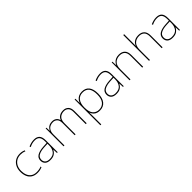

<svg xmlns="http://www.w3.org/2000/svg" viewBox="292 -2263 3999 3999"><g transform="rotate(-45 2291.5 -264.0)"><path d="M301.8 9.8Q217.3 9.8 163.6 -25.9Q109.4 -61 84 -122.6Q58.6 -184.1 58.6 -261.2Q58.6 -341.8 90.3 -404.3Q122.1 -466.8 179.9 -502.4Q237.8 -538.1 318.4 -538.1Q354.5 -538.1 384 -532Q413.6 -525.9 441.4 -514.2L436.5 -488.8Q406.7 -502 377.2 -507.6Q347.7 -513.2 318.4 -513.2Q246.6 -513.2 194.3 -481.4Q141.6 -449.2 113.5 -392.1Q85.4 -335 85.4 -261.2Q85.4 -192.4 107.9 -137.2Q130.4 -81.1 178 -48.1Q225.6 -15.1 301.8 -15.1Q337.4 -15.1 373 -22Q408.7 -28.8 437.5 -41V-16.1Q412.6 -5.9 377.7 2Q342.8 9.8 301.8 9.8Z M735.4 -537.1Q817.4 -537.1 858.4 -492.7Q899.4 -448.2 899.4 -350.1V0H877.4L873.5 -103H871.6Q850.6 -57.1 805.7 -23.7Q760.7 9.8 679.7 9.8Q599.6 9.8 559.6 -28.1Q519.5 -65.9 519.5 -128.9Q519.5 -208 585.9 -247.6Q652.3 -287.1 770.5 -293.9L873.5 -299.8V-342.8Q873.5 -433.1 839.6 -472.7Q805.7 -512.2 735.4 -512.2Q695.3 -512.2 658 -503.2Q620.6 -494.1 577.6 -472.2L568.4 -498Q608.4 -516.1 649.9 -526.6Q691.4 -537.1 735.4 -537.1ZM873.5 -220.2V-274.9L772.5 -270Q670.4 -265.1 608.9 -232.2Q547.4 -199.2 547.4 -128.9Q547.4 -76.2 581.5 -45.7Q615.7 -15.1 679.7 -15.1Q779.3 -15.1 825.4 -72Q871.6 -128.9 873.5 -220.2Z M1596.2 -538.1Q1664.1 -538.1 1708.3 -495.1Q1752.4 -452.1 1752.4 -360.8V0H1726.1V-359.9Q1726.1 -439.9 1688.7 -476.6Q1651.4 -513.2 1596.2 -513.2Q1521.5 -513.2 1473.4 -469.5Q1425.3 -425.8 1425.3 -325.2V0H1399.4V-359.9Q1399.4 -439.9 1361.8 -476.6Q1324.2 -513.2 1269 -513.2Q1222.2 -513.2 1184.1 -494.1Q1145.5 -475.1 1121.8 -433.6Q1098.1 -392.1 1098.1 -325.2V0H1072.3V-527.8H1093.3L1097.2 -432.1H1099.1Q1109.4 -455.1 1130.4 -480.5Q1150.4 -504.9 1184.3 -521.5Q1218.3 -538.1 1269 -538.1Q1324.2 -538.1 1363.3 -510Q1402.3 -481.9 1415 -429.2H1417.5Q1436 -478 1480.7 -508.1Q1525.4 -538.1 1596.2 -538.1Z M2147 -538.1Q2252 -538.1 2305.9 -469.5Q2359.9 -400.9 2359.9 -269Q2359.9 -136.2 2301.3 -63.2Q2242.7 9.8 2136.7 9.8Q2057.6 9.8 2012.7 -27.1Q1967.8 -64 1950.7 -116.2H1948.7Q1949.7 -82 1950.2 -49.1Q1950.7 -16.1 1950.7 15.1V231.9H1924.8V-527.8H1946.8L1948.7 -401.9H1950.7Q1961.4 -436 1986.8 -468.3Q2011.7 -499 2051.8 -518.6Q2091.8 -538.1 2147 -538.1ZM2147 -513.2Q2050.8 -513.2 2000.7 -447.5Q1950.7 -381.8 1950.7 -265.1V-262.2Q1950.7 -133.8 2001.2 -74.5Q2051.8 -15.1 2136.7 -15.1Q2229 -15.1 2281 -79.1Q2333 -143.1 2333 -269Q2333 -393.1 2285.4 -453.1Q2237.8 -513.2 2147 -513.2Z M2680.2 -537.1Q2762.2 -537.1 2803.2 -492.7Q2844.2 -448.2 2844.2 -350.1V0H2822.3L2818.4 -103H2816.4Q2795.4 -57.1 2750.5 -23.7Q2705.6 9.8 2624.5 9.8Q2544.4 9.8 2504.4 -28.1Q2464.4 -65.9 2464.4 -128.9Q2464.4 -208 2530.8 -247.6Q2597.2 -287.1 2715.3 -293.9L2818.4 -299.8V-342.8Q2818.4 -433.1 2784.4 -472.7Q2750.5 -512.2 2680.2 -512.2Q2640.1 -512.2 2602.8 -503.2Q2565.4 -494.1 2522.5 -472.2L2513.2 -498Q2553.2 -516.1 2594.7 -526.6Q2636.2 -537.1 2680.2 -537.1ZM2818.4 -220.2V-274.9L2717.3 -270Q2615.2 -265.1 2553.7 -232.2Q2492.2 -199.2 2492.2 -128.9Q2492.2 -76.2 2526.4 -45.7Q2560.5 -15.1 2624.5 -15.1Q2724.1 -15.1 2770.3 -72Q2816.4 -128.9 2818.4 -220.2Z M3236.3 -538.1Q3321.3 -538.1 3368.7 -491Q3416 -443.8 3416 -346.2V0H3390.1V-345.2Q3390.1 -433.1 3349.6 -473.1Q3309.1 -513.2 3236.3 -513.2Q3149.9 -513.2 3096.4 -461.7Q3043 -410.2 3043 -301.8V0H3017.1V-527.8H3038.1L3042 -417H3043.9Q3055.2 -448.7 3079.1 -475.6Q3103 -502.9 3141.6 -520.5Q3180.2 -538.1 3236.3 -538.1Z M3589.8 0V-759.8H3615.7V-496.1Q3615.7 -474.1 3615.2 -456.5Q3614.7 -439 3613.8 -417H3615.7Q3625.5 -447.8 3650.4 -476.1Q3674.8 -503.9 3713.9 -521Q3752.9 -538.1 3809.1 -538.1Q3894 -538.1 3941.4 -491Q3988.8 -443.8 3988.8 -346.2V0H3962.9V-345.2Q3962.9 -433.1 3922.4 -473.1Q3881.8 -513.2 3809.1 -513.2Q3722.7 -513.2 3669.2 -461.7Q3615.7 -410.2 3615.7 -301.8V0Z M4336.4 -537.1Q4418.5 -537.1 4459.5 -492.7Q4500.5 -448.2 4500.5 -350.1V0H4478.5L4474.6 -103H4472.7Q4451.7 -57.1 4406.7 -23.7Q4361.8 9.8 4280.8 9.8Q4200.7 9.8 4160.6 -28.1Q4120.6 -65.9 4120.6 -128.9Q4120.6 -208 4187 -247.6Q4253.4 -287.1 4371.6 -293.9L4474.6 -299.8V-342.8Q4474.6 -433.1 4440.7 -472.7Q4406.7 -512.2 4336.4 -512.2Q4296.4 -512.2 4259 -503.2Q4221.7 -494.1 4178.7 -472.2L4169.4 -498Q4209.5 -516.1 4251 -526.6Q4292.5 -537.1 4336.4 -537.1ZM4474.6 -220.2V-274.9L4373.5 -270Q4271.5 -265.1 4210 -232.2Q4148.4 -199.2 4148.4 -128.9Q4148.4 -76.2 4182.6 -45.7Q4216.8 -15.1 4280.8 -15.1Q4380.4 -15.1 4426.5 -72Q4472.7 -128.9 4474.6 -220.2Z"/></g></svg>

Font: Nokora Thin
Style: Regular
Weight: 100
Designer: Danh Hong
Version: Version 8.000; ttfautohint (v1.8.3)